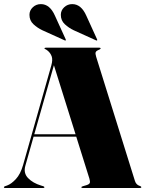

<svg xmlns="http://www.w3.org/2000/svg" viewBox="-32 -938 726 958"><path d="M189.5 -4Q189.5 0 184.5 0H-7.5Q-12.5 0 -12.5 -4Q-12.5 -7 -6.5 -9L3.5 -12.5Q24.5 -20 47.2 -44.5Q70 -69 83 -114L224 -611.5Q232 -640 225.8 -657Q219.5 -674 206 -685Q198 -691.5 194 -692.8Q190 -694 190 -696Q190 -700 196 -700H464Q470 -700 470 -696Q470 -692.5 454 -686Q447.5 -683 445.2 -676.8Q443 -670.5 448 -654L641 -36Q647 -16 665 -10.5Q673 -8 673 -4Q673 0 667 0H380Q374 0 374 -4Q374 -6.5 382 -9L399 -14Q413.5 -18.5 416 -25.2Q418.5 -32 414 -47L348.5 -256H135.5L94.5 -111Q84 -74.5 108 -49.5Q132 -24.5 173.5 -12L183.5 -9Q189.5 -7 189.5 -4ZM139 -268H345L237 -612.5ZM242 -860 295.5 -742.5Q297.5 -738 296 -736.5Q294.5 -735 291 -736.5L179.5 -787Q155 -798.5 135 -817Q115 -835.5 115 -864Q115 -886 131.8 -901.8Q148.5 -917.5 172 -917.5Q216.5 -917.5 242 -860ZM398.5 -860 452 -742.5Q454 -738 452.5 -736.5Q451 -735 447.5 -736.5L336 -787Q311.5 -798.5 291.5 -817Q271.5 -835.5 271.5 -864Q271.5 -886 288.2 -901.8Q305 -917.5 328.5 -917.5Q373 -917.5 398.5 -860Z"/></svg>

Font: Fraunces 144pt S000 Black
Style: Regular
Weight: 900
Version: Version 1.000; ttfautohint (v1.8.3)